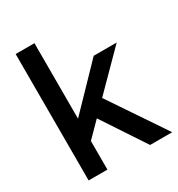

<svg xmlns="http://www.w3.org/2000/svg" viewBox="-171 -833 880 947"><g transform="rotate(-30 268.5 -360.0)"><path d="M58 0H165V-163L246 -245L408 0H534L319 -319L518 -520H387L165 -290V-720H58Z"/></g></svg>

Font: Aspekta 500
Style: Regular
Weight: 500
Designer: Ivo Dolenc
Version: Version 2.100